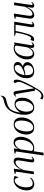

<svg xmlns="http://www.w3.org/2000/svg" viewBox="1904 -2806 1155 5003"><g transform="rotate(-90 2481.5 -304.5)"><path d="M187.5 9.5Q105 9.5 63.5 -45.2Q22 -100 22 -184.5Q22 -249.5 41 -310.5Q60 -371.5 95.5 -420Q131 -468.5 181.2 -497Q231.5 -525.5 293.5 -525.5Q319 -525.5 347.8 -519.8Q376.5 -514 398 -502.5L368.5 -401.5L357 -403Q346 -442 336.2 -462.8Q326.5 -483.5 314.5 -491.2Q302.5 -499 283 -499Q247 -499 214.2 -475.2Q181.5 -451.5 156 -409Q130.5 -366.5 116 -309.8Q101.5 -253 101.5 -186.5Q101.5 -146.5 111 -110.5Q120.5 -74.5 142 -52Q163.5 -29.5 199.5 -29.5Q227 -29.5 250.8 -37Q274.5 -44.5 296.8 -59Q319 -73.5 342 -95L352 -74Q334 -51.5 308.5 -32.5Q283 -13.5 252.2 -2Q221.5 9.5 187.5 9.5Z M561.5 -331.5Q582 -374 607 -409.5Q632 -445 660.2 -471Q688.5 -497 719 -511.2Q749.5 -525.5 781 -525.5Q827 -525.5 851.5 -498.5Q876 -471.5 876 -416Q876 -399 872.2 -369Q868.5 -339 862.8 -302.8Q857 -266.5 850.5 -230Q845 -196.5 839.5 -163.5Q834 -130.5 830.2 -104Q826.5 -77.5 826.5 -62Q826.5 -47 830 -39.8Q833.5 -32.5 843 -32.5Q853 -32.5 865.2 -39.8Q877.5 -47 892.5 -64L901.5 -48Q892.5 -33.5 877.8 -20Q863 -6.5 844 2Q825 10.5 802 10.5Q788 10.5 776.5 4.8Q765 -1 758.5 -13.2Q752 -25.5 752 -46Q752.5 -57.5 754.8 -77.2Q757 -97 761 -122.2Q765 -147.5 770 -175.8Q775 -204 780 -232.5Q784 -258.5 788.5 -284.2Q793 -310 796.2 -333.8Q799.5 -357.5 801.5 -377.8Q803.5 -398 803.5 -412.5Q803.5 -435.5 798 -449.8Q792.5 -464 780.8 -470.8Q769 -477.5 749.5 -477.5Q727 -477.5 698.8 -461Q670.5 -444.5 642.2 -415Q614 -385.5 590.2 -347.5Q566.5 -309.5 552 -266.5L513.5 0H442.5L510 -466.5L449.5 -483.5L452.5 -500.5L571 -523L587 -513Z M932.5 253 1038 -468 976.5 -484 979.5 -500.5 1098.5 -523 1115 -513 1099 -403Q1116.5 -441.5 1143.2 -469.5Q1170 -497.5 1202 -512.8Q1234 -528 1267 -528Q1320.5 -528 1354 -504Q1387.5 -480 1403 -437.2Q1418.5 -394.5 1418.5 -338Q1418.5 -289.5 1405.2 -239.8Q1392 -190 1366.8 -145.5Q1341.5 -101 1305 -65.8Q1268.5 -30.5 1221.8 -10.5Q1175 9.5 1119 9.5Q1098.5 9.5 1078.5 6.2Q1058.5 3 1041 -2.5L1004 253ZM1049 -55.5Q1058 -38.5 1076 -27.5Q1094 -16.5 1122 -16.5Q1164 -16.5 1198.2 -36.8Q1232.5 -57 1259 -91Q1285.5 -125 1303.2 -167.5Q1321 -210 1330.2 -256Q1339.5 -302 1339.5 -345Q1339.5 -391.5 1329.8 -424Q1320 -456.5 1300.8 -473.8Q1281.5 -491 1253 -491Q1222.5 -491 1189.8 -471.5Q1157 -452 1130 -418Q1103 -384 1090 -339.5Z M1741.5 -525.5Q1801 -525.5 1841.2 -501.2Q1881.5 -477 1902 -431.2Q1922.5 -385.5 1922.5 -320Q1922.5 -259.5 1905 -200.8Q1887.5 -142 1854 -94.2Q1820.5 -46.5 1771.5 -18.2Q1722.5 10 1659.5 10Q1599.5 10 1558.8 -14.8Q1518 -39.5 1498 -85.5Q1478 -131.5 1478 -196Q1478 -257 1496 -315.8Q1514 -374.5 1548.2 -422Q1582.5 -469.5 1631.5 -497.5Q1680.5 -525.5 1741.5 -525.5ZM1738.5 -499Q1701.5 -499 1672.2 -480Q1643 -461 1621.2 -428.8Q1599.5 -396.5 1585.5 -355.8Q1571.5 -315 1564.2 -270.5Q1557 -226 1557 -183Q1557 -124 1570.5 -87.2Q1584 -50.5 1608 -33.5Q1632 -16.5 1663 -16.5Q1699 -16.5 1728.2 -35.5Q1757.5 -54.5 1779 -86.2Q1800.5 -118 1814.8 -158.2Q1829 -198.5 1836 -242.2Q1843 -286 1843 -328Q1843 -375 1833.2 -413.5Q1823.5 -452 1801 -475.5Q1778.5 -499 1738.5 -499Z M2492.5 -862 2490 -847.5Q2482 -805 2469.8 -779.8Q2457.5 -754.5 2433 -740.8Q2408.5 -727 2362.5 -717Q2353.5 -715 2343.2 -712.5Q2333 -710 2321.5 -707Q2292 -699 2262.2 -688.8Q2232.5 -678.5 2204.2 -663Q2176 -647.5 2150 -623.5Q2126 -601 2105.8 -560.8Q2085.5 -520.5 2071 -466.2Q2056.5 -412 2049 -346.5Q2075.5 -394 2110.2 -429Q2145 -464 2186 -483.2Q2227 -502.5 2272.5 -502.5Q2325 -502.5 2361.8 -478.2Q2398.5 -454 2418 -410.5Q2437.5 -367 2437.5 -308.5Q2437.5 -238.5 2417 -180Q2396.5 -121.5 2361 -79Q2325.5 -36.5 2278.8 -13.2Q2232 10 2179 10Q2130.5 10 2095.2 -9.8Q2060 -29.5 2037.2 -63.8Q2014.5 -98 2003.5 -142.8Q1992.5 -187.5 1992.5 -236.5Q1992.5 -312.5 2006 -384Q2019.5 -455.5 2044.5 -518Q2069.5 -580.5 2104.5 -630Q2139.5 -679.5 2183 -711Q2219 -737 2255.5 -751Q2292 -765 2326.2 -773.2Q2360.5 -781.5 2390 -790Q2419.5 -798.5 2441.5 -813.2Q2463.5 -828 2475.5 -855L2478 -862ZM2262.5 -475Q2224 -475 2190 -451.5Q2156 -428 2129.8 -388.5Q2103.5 -349 2088.5 -300.2Q2073.5 -251.5 2073.5 -201Q2073.5 -154.5 2082.5 -112.2Q2091.5 -70 2115.2 -43.5Q2139 -17 2183 -17Q2219.5 -17 2251 -42Q2282.5 -67 2306.2 -108.8Q2330 -150.5 2343.2 -201.8Q2356.5 -253 2356.5 -305.5Q2356.5 -387 2334.2 -431Q2312 -475 2262.5 -475Z M2538 -441.5Q2534.5 -463.5 2529.2 -472.2Q2524 -481 2513.5 -481Q2503 -481 2492.8 -474.5Q2482.5 -468 2471 -457L2463 -473.5Q2471.5 -485 2486.2 -497.8Q2501 -510.5 2518.2 -519.2Q2535.5 -528 2553.5 -528Q2574.5 -528 2585.8 -519.5Q2597 -511 2602 -496Q2607 -481 2610 -461.5Q2616.5 -418 2622.8 -375Q2629 -332 2635.2 -288.8Q2641.5 -245.5 2648 -202.5Q2654.5 -159.5 2661.5 -116L2679.5 4.5L2730.5 -95.5Q2764.5 -163 2787.5 -210.8Q2810.5 -258.5 2824.5 -292.8Q2838.5 -327 2844.8 -352.2Q2851 -377.5 2851 -399.5Q2851 -421.5 2843.8 -435.2Q2836.5 -449 2829.5 -460.8Q2822.5 -472.5 2822.5 -488.5Q2822.5 -506 2832.8 -516.8Q2843 -527.5 2859 -527.5Q2874 -527.5 2885 -517.8Q2896 -508 2902.2 -490.2Q2908.5 -472.5 2908.5 -447Q2908.5 -419.5 2899.5 -383.8Q2890.5 -348 2874.2 -306.5Q2858 -265 2835 -219Q2820 -189 2801.2 -152.8Q2782.5 -116.5 2761.8 -78Q2741 -39.5 2719.8 -2Q2698.5 35.5 2678.8 69Q2659 102.5 2642 128.5Q2617.5 166 2591 192.8Q2564.5 219.5 2535.5 233.5Q2506.5 247.5 2476 247.5Q2451 247.5 2431.2 242.5Q2411.5 237.5 2394.5 226.5L2413 163.5Q2425.5 174 2445 186.5Q2464.5 199 2492 199Q2521.5 199 2550 179.2Q2578.5 159.5 2607.2 121.2Q2636 83 2665.5 27.5H2619.5Z M3120 9Q3078.5 9 3046 -2.8Q3013.5 -14.5 2991.2 -39.5Q2969 -64.5 2957.2 -102.5Q2945.5 -140.5 2945.5 -193.5Q2945.5 -267.5 2969 -328.2Q2992.5 -389 3032.5 -433.2Q3072.5 -477.5 3122.5 -501.5Q3172.5 -525.5 3226.5 -525.5Q3278.5 -525.5 3309.5 -511.5Q3340.5 -497.5 3354 -474.2Q3367.5 -451 3367.5 -422.5Q3367.5 -388.5 3351.2 -362.5Q3335 -336.5 3306.8 -317.2Q3278.5 -298 3243 -284Q3277.5 -284 3304.8 -268.2Q3332 -252.5 3348 -227Q3364 -201.5 3364 -172Q3364 -133 3344 -100Q3324 -67 3289.8 -42.5Q3255.5 -18 3211.5 -4.5Q3167.5 9 3120 9ZM3137.5 -20.5Q3180 -20.5 3212.8 -38.5Q3245.5 -56.5 3264.2 -87.8Q3283 -119 3283 -158.5Q3283 -185.5 3274 -206Q3265 -226.5 3246.5 -239.8Q3228 -253 3200.5 -258.5Q3192.5 -255.5 3178.8 -250.5Q3165 -245.5 3145.8 -240.2Q3126.5 -235 3101 -230Q3085.5 -227.5 3067 -225Q3048.5 -222.5 3025 -221.5Q3024.5 -212 3024.8 -204Q3025 -196 3025 -179.5Q3025 -129.5 3037.8 -93.8Q3050.5 -58 3075.8 -39.2Q3101 -20.5 3137.5 -20.5ZM3025.5 -242.5Q3054 -246 3077.8 -252Q3101.5 -258 3122 -266Q3142.5 -274 3160.5 -282Q3192 -296 3221.5 -313.8Q3251 -331.5 3270.2 -356.8Q3289.5 -382 3289.5 -418.5Q3289.5 -458.5 3270.8 -479.2Q3252 -500 3216.5 -500Q3178 -500 3145.8 -478Q3113.5 -456 3088.8 -419Q3064 -382 3048 -336.2Q3032 -290.5 3025.5 -242.5Z M3805.5 -73.5Q3802 -50 3807.8 -41Q3813.5 -32 3825.5 -32Q3834.5 -32 3847.8 -40Q3861 -48 3874 -64L3884 -47.5Q3879 -38.5 3865.5 -24.8Q3852 -11 3832.2 -0.2Q3812.5 10.5 3787.5 10.5Q3758.5 10.5 3743.8 -8.2Q3729 -27 3733.5 -63.5L3743 -119Q3728.5 -83.5 3702.8 -54Q3677 -24.5 3645 -7Q3613 10.5 3579.5 10.5Q3535.5 10.5 3503 -12Q3470.5 -34.5 3452.8 -76.2Q3435 -118 3435 -177Q3435 -226 3448.2 -275.8Q3461.5 -325.5 3486.8 -370.5Q3512 -415.5 3548.8 -450.5Q3585.5 -485.5 3632.5 -505.8Q3679.5 -526 3735.5 -526Q3762.5 -526 3787 -519.5Q3811.5 -513 3831.5 -501L3877.5 -520.5ZM3797 -467Q3789 -482 3772.5 -490.8Q3756 -499.5 3731.5 -499.5Q3690 -499.5 3655.8 -480.8Q3621.5 -462 3595 -429.5Q3568.5 -397 3550.5 -355.2Q3532.5 -313.5 3523.2 -267.8Q3514 -222 3514 -176.5Q3514 -125.5 3524 -92Q3534 -58.5 3552.2 -42.5Q3570.5 -26.5 3595 -26.5Q3619.5 -26.5 3643.5 -38Q3667.5 -49.5 3688.8 -70.5Q3710 -91.5 3726.2 -119.8Q3742.5 -148 3751.5 -182Z M4346.5 -65Q4343.5 -46.5 4348.2 -39.2Q4353 -32 4360.5 -32Q4370.5 -32 4383 -39Q4395.5 -46 4410.5 -63.5L4420 -47Q4411 -32.5 4396.2 -19.2Q4381.5 -6 4362.8 2.2Q4344 10.5 4321.5 10.5Q4298 10.5 4283.5 -6.2Q4269 -23 4275 -60L4340 -476.5H4175.5Q4155 -375 4136.8 -297Q4118.5 -219 4100.2 -162.5Q4082 -106 4061.5 -70Q4041 -33.5 4017 -12.8Q3993 8 3957.5 8Q3946.5 8 3930.2 3.5Q3914 -1 3912.5 -4L3940.5 -87.5Q3943 -85.5 3952 -82Q3961 -78.5 3972 -75.5Q3983 -72.5 3991 -72.5Q4009 -72.5 4024.5 -95Q4040 -117.5 4053 -150.8Q4066 -184 4075.8 -217.8Q4085.5 -251.5 4092 -273.5Q4101.5 -309.5 4109.5 -345.8Q4117.5 -382 4123.8 -414Q4130 -446 4133 -469L4049.5 -493L4052.5 -512H4418Z M4590 10.5Q4560.5 10.5 4540.2 -1.2Q4520 -13 4509.2 -35.8Q4498.5 -58.5 4498.5 -93Q4498.5 -105 4501.5 -131.8Q4504.5 -158.5 4509.2 -189.8Q4514 -221 4518 -247Q4522 -273 4523.5 -282L4552 -466L4491 -483.5L4494 -500L4613 -522.5L4629 -512.5L4593 -274Q4590.5 -259 4586.8 -234.8Q4583 -210.5 4579.5 -184.5Q4576 -158.5 4573.5 -136Q4571 -113.5 4571 -101.5Q4571 -78.5 4576.8 -63.8Q4582.5 -49 4593.8 -42.5Q4605 -36 4622.5 -36Q4652 -36 4685.8 -62Q4719.5 -88 4752 -134.5Q4784.5 -181 4808.5 -242L4848 -514H4918.5L4854.5 -72.5Q4852 -54.5 4854.5 -43.2Q4857 -32 4869 -32Q4879 -32 4892.2 -40Q4905.5 -48 4920 -65L4929 -48.5Q4922 -36 4907.8 -22.2Q4893.5 -8.5 4874.5 0.8Q4855.5 10 4832.5 10Q4801 10 4790.8 -8.5Q4780.5 -27 4781.5 -46.5Q4781.5 -50 4783.8 -65.8Q4786 -81.5 4789.2 -103.2Q4792.5 -125 4795.8 -146Q4799 -167 4801 -181H4800Q4781 -140.5 4758.2 -105.8Q4735.5 -71 4709.2 -45Q4683 -19 4653.2 -4.2Q4623.5 10.5 4590 10.5Z"/></g></svg>

Font: Merriweather 120pt Light
Style: Italic
Weight: 300
Italic angle: -7.8°
Version: Version 2.101